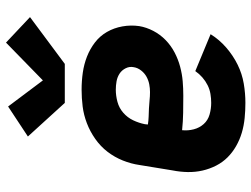

<svg xmlns="http://www.w3.org/2000/svg" viewBox="-119 -711 838 640"><g transform="rotate(-90 300.0 -391.0)"><path d="M277 8Q252 8 226.5 5.5Q201 3 177.5 -4Q154 -11 133 -23Q112 -35 95.5 -51.5Q79 -68 68 -89.5Q57 -111 51.5 -135Q46 -159 46.5 -184.5Q47 -210 52 -235L70 -345Q74 -373 85 -400.5Q96 -428 114 -451.5Q132 -475 157 -492.5Q182 -510 209.5 -520.5Q237 -531 265 -534.5Q293 -538 321 -538Q350 -538 378 -534Q406 -530 431.5 -520Q457 -510 478.5 -493.5Q500 -477 513.5 -453.5Q527 -430 532 -402Q537 -374 533 -346Q529 -322 517 -299Q505 -276 486.5 -258Q468 -240 445 -228Q422 -216 397.5 -209.5Q373 -203 349 -201Q325 -199 301 -199Q272 -199 243.5 -199.5Q215 -200 186 -203Q184 -183 189 -164Q194 -145 206.5 -131Q219 -117 238 -111.5Q257 -106 277 -106Q292 -106 307 -108.5Q322 -111 336 -118Q350 -125 362 -135.5Q374 -146 383 -159L506 -108Q488 -79 461.5 -56Q435 -33 404.5 -18Q374 -3 341.5 2.5Q309 8 277 8ZM313 -310Q326 -310 339 -312.5Q352 -315 364 -321.5Q376 -328 385 -339.5Q394 -351 396 -364Q399 -378 392.5 -391Q386 -404 374.5 -411.5Q363 -419 349 -421.5Q335 -424 321 -424Q301 -424 280.5 -418.5Q260 -413 244 -399Q228 -385 219 -366Q210 -347 206 -327L205 -317Q218 -315 231.5 -314.5Q245 -314 258.5 -313.5Q272 -313 285.5 -311.5Q299 -310 313 -310ZM277 -594 165 -717 265 -783 352 -667 478 -790 563 -710 407 -594Z"/></g></svg>

Font: Iosevka Curly Heavy Extended
Style: Italic
Weight: 900
Width: 7
Italic angle: -9°
Monospace: yes
Designer: Belleve Invis
Foundry: Belleve Invis
Version: Version 11.1.0; ttfautohint (v1.8.3)